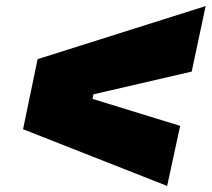

<svg xmlns="http://www.w3.org/2000/svg" viewBox="-20 -681 698 633"><path d="M658 -661 612 -445 288 -370 285 -355 574 -266 531 -68 56 -255 104 -486Z"/></svg>

Font: Hubot Sans Condensed ExtraLight Black
Style: Italic
Weight: 900
Italic angle: -12.0243°
Version: Version 2.000